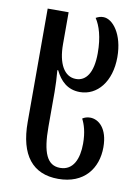

<svg xmlns="http://www.w3.org/2000/svg" viewBox="-88 -601 661 912"><g transform="rotate(10 242.0 -145.0)"><path d="M257 252C382 252 443 169 443 67C443 -24 398 -61 357 -61C343 -61 330 -57 320 -50C333 -25 345 11 345 67C345 139 321 199 257 199C194 199 169 141 169 16V-151C169 -186 167 -221 164 -256H168C191 -209 226 -172 287 -172C370 -172 434 -247 434 -366C434 -477 381 -542 336 -542C322 -542 313 -539 300 -532C322 -499 339 -446 339 -369C339 -273 306 -230 258 -230C201 -230 169 -289 169 -382V-536H68V11C68 171 134 252 257 252Z"/></g></svg>

Font: Noto Serif Georgian ExtraCondensed Medium
Style: Regular
Weight: 500
Width: 2
Designer: Monotype Design Team, Akaki Razmadze
Foundry: Google LLC
Version: Version 2.003